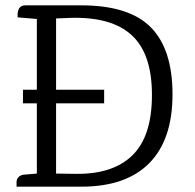

<svg xmlns="http://www.w3.org/2000/svg" viewBox="-20 -699 732 719"><path d="M42 0V-16Q42 -27 47.5 -33.5Q53 -40 56 -41Q59 -42 62.5 -43.5Q66 -45 71 -45L118 -49V-312H66V-363H118V-628L46 -634Q43 -679 75 -679H284Q463 -679 544.5 -597Q626 -515 626 -345.5Q626 -176 539 -88Q452 0 285 0ZM242 -632 191 -630H190V-363H370V-312H190V-49L263 -48Q403 -46 476 -117.5Q549 -189 549 -343.5Q549 -498 473 -567.5Q397 -637 242 -632Z"/></svg>

Font: Karma
Style: Regular
Weight: 400
Designer: Joana Correia
Foundry: Indian Type Foundry
Version: Version 1.202;PS 1.0;hotconv 1.0.78;makeotf.lib2.5.61930; tt